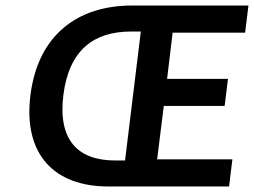

<svg xmlns="http://www.w3.org/2000/svg" viewBox="-20 -674 918 694"><path d="M90 -330C63 -113 179 0 371 0H808L820 -98H548L572 -291H792L804 -389H584L604 -556H866L878 -654H457C259 -654 117 -546 90 -330ZM209 -330C229 -492 318 -560 453 -560H489L432 -94H396C261 -94 189 -168 209 -330Z"/></svg>

Font: Falling Sky
Style: Obl
Weight: 400
Designer: Paul D. Hunt
Foundry: Adobe Systems Incorporated
Version: Version 1.02